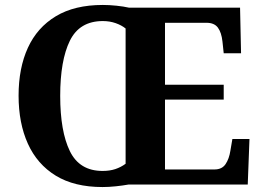

<svg xmlns="http://www.w3.org/2000/svg" viewBox="-20 -745 1059 775"><path d="M394 10Q280 10 205 -36Q130 -82 92.5 -165Q55 -248 55 -359Q55 -470 92.5 -552Q130 -634 205.5 -679.5Q281 -725 395 -725Q421 -725 450 -722Q479 -719 501 -714H949L953 -530H883L878 -577Q874 -614 859.5 -633.5Q845 -653 814 -653H646V-403H883V-343H646V-61H846Q876 -61 890.5 -82.5Q905 -104 910 -137L918 -184H987L980 0H498Q476 4 447.5 7Q419 10 394 10ZM394 -55Q423 -55 445.5 -62.5Q468 -70 487 -84V-630Q471 -643 447 -651.5Q423 -660 395 -660Q301 -660 262 -580.5Q223 -501 223 -358Q223 -215 262 -135Q301 -55 394 -55Z"/></svg>

Font: Noto Naskh Arabic UI
Style: Regular
Weight: 400
Designer: Monotype Design Team, David Williams, Mohamad Dakak and Nizar Qandah
Foundry: Monotype Imaging Inc.
Version: Version 2.014